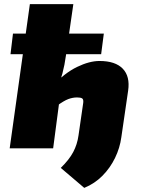

<svg xmlns="http://www.w3.org/2000/svg" viewBox="-20 -720 690 932"><path d="M463 -424Q540 -424 576 -386.5Q612 -349 602 -280L569 -54Q562 -2 538.5 46.5Q515 95 477.5 133Q440 171 389 192L275 95Q316 55 335.5 18Q355 -19 361 -62L384 -221Q386 -238 378.5 -242.5Q371 -247 354 -247Q333 -247 311.5 -239Q290 -231 256 -206L234 -302Q294 -366 354 -395Q414 -424 463 -424ZM336 -700 300 -450Q294 -405 283 -363.5Q272 -322 260 -297L276 -289L238 0H27L125 -700ZM484 -557 471 -457H31L43 -557Z"/></svg>

Font: Exo 2 Black
Style: Italic
Weight: 900
Italic angle: -8°
Designer: Natanael Gama
Foundry: Natanael Gama
Version: Version 2.010